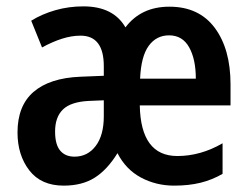

<svg xmlns="http://www.w3.org/2000/svg" viewBox="-20 -573 783 603"><path d="M512 -552Q605 -552 654.5 -485.5Q704 -419 704 -308V-242H419Q422 -83 537 -83Q610 -83 679 -123V-27Q646 -8 609.5 1Q573 10 527 10Q470 10 422.5 -15.5Q375 -41 349 -92Q317 -40 277.5 -15Q238 10 180 10Q109 10 72 -38Q35 -86 35 -157Q35 -241 85.5 -284.5Q136 -328 232 -332L306 -335V-365Q306 -461 233 -461Q205 -461 175 -451.5Q145 -442 112 -424L78 -508Q112 -529 154 -541Q196 -553 242 -553Q336 -553 374 -487Q423 -552 512 -552ZM511 -462Q471 -462 447 -429Q423 -396 420 -326H595Q595 -387 574 -424.5Q553 -462 511 -462ZM258 -256Q202 -253 177.5 -229Q153 -205 153 -160Q153 -119 169 -100Q185 -81 214 -81Q255 -81 280.5 -114.5Q306 -148 306 -208V-258Z"/></svg>

Font: Noto Sans Devanagari Condensed SemiBold
Style: Regular
Weight: 600
Width: 3
Designer: Jelle Bosma - Monotype Design Team
Foundry: Monotype Imaging Inc.
Version: Version 2.004; ttfautohint (v1.8.4.7-5d5b)